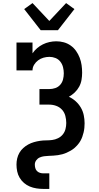

<svg xmlns="http://www.w3.org/2000/svg" viewBox="-20 -1011 640 1246"><path d="M261 215Q239 215 216.5 211.5Q194 208 173.5 199.5Q153 191 136 176.5Q119 162 107.5 142.5Q96 123 91.5 101Q87 79 87 57Q87 37 91.5 17.5Q96 -2 106 -19.5Q116 -37 131 -50.5Q146 -64 163.5 -73.5Q181 -83 200 -88.5Q219 -94 239 -97Q259 -100 279 -100Q299 -100 318.5 -102.5Q338 -105 356.5 -114Q375 -123 387.5 -138.5Q400 -154 405 -173.5Q410 -193 410 -213Q410 -236 404 -259Q398 -282 382.5 -299Q367 -316 345 -324Q323 -332 300 -332H236V-433H300Q320 -433 339 -439.5Q358 -446 371 -461Q384 -476 389 -495.5Q394 -515 394 -535Q394 -555 389 -575Q384 -595 371.5 -611Q359 -627 340 -634.5Q321 -642 301 -642Q281 -642 262 -636.5Q243 -631 227.5 -619.5Q212 -608 201.5 -591Q191 -574 191 -554H87V-735H191V-665Q204 -684 221 -698.5Q238 -713 258 -723Q278 -733 300.5 -738Q323 -743 345 -743Q370 -743 394 -736.5Q418 -730 438.5 -715.5Q459 -701 473.5 -680.5Q488 -660 497 -636.5Q506 -613 509.5 -588.5Q513 -564 513 -539Q513 -516 509 -492.5Q505 -469 493.5 -448Q482 -427 464.5 -410.5Q447 -394 427 -383Q451 -372 471 -354Q491 -336 504.5 -313Q518 -290 523.5 -263.5Q529 -237 529 -211Q529 -196 527.5 -181Q526 -166 522.5 -151.5Q519 -137 514 -123Q509 -109 501.5 -96Q494 -83 484 -71.5Q474 -60 463 -50.5Q452 -41 439 -33.5Q426 -26 412.5 -20Q399 -14 384.5 -10Q370 -6 355.5 -4Q341 -2 326 -1Q311 0 296 0.5Q281 1 266 3Q251 5 237.5 11Q224 17 215 29.5Q206 42 206 57Q206 68 209 79.5Q212 91 220 99Q228 107 239 110.5Q250 114 261 114H300V215ZM244 -815 137 -952 191 -991 300 -875 409 -991 463 -952 356 -815Z"/></svg>

Font: Iosevka Etoile
Style: Bold
Weight: 700
Designer: Belleve Invis
Foundry: Belleve Invis
Version: Version 28.1.0; ttfautohint (v1.8.4)